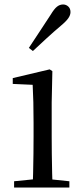

<svg xmlns="http://www.w3.org/2000/svg" viewBox="-20 -838 372 858"><path d="M43 0V-28L153 -39H184L290 -28V0ZM126 0Q127 -24 128 -65Q129 -106 129.5 -150.5Q130 -195 130 -229V-289Q130 -340 129 -381Q128 -422 126 -459L37 -463V-489L202 -528L214 -520L211 -380V-229Q211 -195 211.5 -150.5Q212 -106 213 -65Q214 -24 215 0ZM109 -624Q133 -661 157.5 -697.5Q182 -734 207 -773Q222 -798 234.5 -808Q247 -818 262 -818Q275 -818 285 -809Q295 -800 295 -784Q295 -771 285.5 -757Q276 -743 252 -723Q220 -696 189 -667.5Q158 -639 127 -610Z"/></svg>

Font: Noto Serif SC ExtraLight
Style: Regular
Weight: 400
Version: Version 2.002-H1;hotconv 1.1.0;makeotfexe 2.6.0